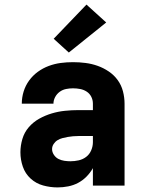

<svg xmlns="http://www.w3.org/2000/svg" viewBox="-20 -809 640 837"><path d="M231 8Q199 8 168 -0.5Q137 -9 113.5 -30.5Q90 -52 79.5 -82.5Q69 -113 69 -145Q69 -174 77.5 -203Q86 -232 105.5 -254.5Q125 -277 151 -291.5Q177 -306 205.5 -314.5Q234 -323 263.5 -326Q293 -329 322 -329H385V-357Q385 -373 378 -387Q371 -401 358 -409.5Q345 -418 329.5 -421Q314 -424 298 -424Q283 -424 268 -421Q253 -418 240.5 -409Q228 -400 220.5 -386Q213 -372 213 -357H75Q75 -384 83 -410Q91 -436 107 -458Q123 -480 145 -496Q167 -512 192.5 -521.5Q218 -531 244.5 -534.5Q271 -538 298 -538Q326 -538 353 -534.5Q380 -531 405.5 -522Q431 -513 454 -497.5Q477 -482 493 -460Q509 -438 516 -411Q523 -384 523 -357V0H385V-76Q373 -55 356.5 -38.5Q340 -22 320 -11.5Q300 -1 277 3.5Q254 8 231 8ZM287 -106Q305 -106 323 -110Q341 -114 355.5 -125Q370 -136 377.5 -153.5Q385 -171 385 -189V-216H322Q310 -216 298.5 -215Q287 -214 275.5 -212Q264 -210 252.5 -207Q241 -204 231 -198Q221 -192 214 -181.5Q207 -171 207 -159Q207 -146 215 -134Q223 -122 235 -116Q247 -110 260.5 -108Q274 -106 287 -106ZM280 -580 214 -640 357 -789 443 -711Z"/></svg>

Font: Iosevka Curly Heavy Extended
Style: Regular
Weight: 900
Width: 7
Monospace: yes
Designer: Belleve Invis
Foundry: Belleve Invis
Version: Version 11.1.0; ttfautohint (v1.8.3)